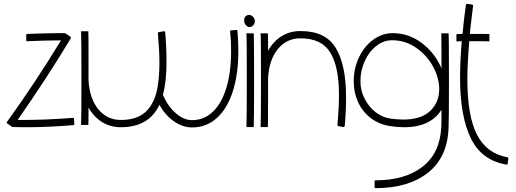

<svg xmlns="http://www.w3.org/2000/svg" viewBox="-20 -663 2693 1002"><path d="M368 -15Q368 -13 366.5 -11.5Q365 -10 363 -10Q233 1 115 1Q68 1 45 0L17 -19Q13 -23 16 -26Q169 -239 298 -452H267Q220 -452 122 -448Q117 -448 117 -453V-481Q117 -483 118.5 -484.5Q120 -486 122 -486Q230 -490 285 -490H320L348 -471Q352 -467 350 -464Q233 -268 72 -37Q212 -36 361 -48Q366 -48 366 -43Z M1224 -398Q1224 -277 1195 -186.5Q1166 -96 1111.5 -47Q1057 2 982 2Q933 2 887.5 -30Q842 -62 812 -116Q757 1 611 1Q556 1 512.5 -26Q469 -53 442 -102Q442 -16 441 -11H403Q405 -31 405 -253Q405 -474 403 -500H441Q442 -492 442 -348V-245Q447 -150 492.5 -93.5Q538 -37 611 -37Q692 -37 737.5 -77Q783 -117 800 -196Q812 -256 812 -335Q812 -399 804 -489Q804 -491 805 -493Q806 -495 808 -495L835 -500Q837 -501 839 -499Q841 -497 842 -495Q849 -419 849 -342Q849 -235 830 -168Q856 -108 897.5 -72Q939 -36 982 -36Q1045 -36 1091 -80Q1137 -124 1161.5 -205Q1186 -286 1186 -395Q1186 -454 1181 -499Q1179 -504 1185 -504L1213 -507Q1218 -507 1219 -503Q1224 -441 1224 -398Z M1310 -553Q1310 -566 1300.5 -575.5Q1291 -585 1280 -585Q1268 -585 1261 -577Q1254 -569 1254 -557Q1254 -542 1264.5 -530.5Q1275 -519 1289 -523Q1299 -526 1304.5 -534.5Q1310 -543 1310 -553ZM1268 -248Q1268 -471 1266 -489H1304Q1306 -469 1306 -246Q1306 -24 1304 0H1266Q1268 -28 1268 -248Z M1786 -156Q1786 -79 1779 -5Q1778 -3 1776 -1Q1774 1 1772 0L1745 -5Q1743 -5 1742 -7Q1741 -9 1741 -11Q1749 -102 1749 -168Q1749 -315 1703.5 -389Q1658 -463 1548 -463Q1475 -463 1429.5 -406.5Q1384 -350 1379 -255V-152Q1379 -8 1378 0H1340Q1342 -28 1342 -248Q1342 -471 1340 -489H1378Q1379 -484 1379 -398Q1406 -447 1449.5 -474Q1493 -501 1548 -501Q1679 -501 1732.5 -412.5Q1786 -324 1786 -156Z M2323 -246Q2323 -24 2321 0Q2317 156 2214.5 237.5Q2112 319 1939 319Q1935 319 1935 315V283Q1935 278 1941 278Q2093 278 2184.5 207.5Q2276 137 2283 0Q2284 -7 2284 -91Q2259 -48 2210 -23.5Q2161 1 2088 1Q2055 1 2016 -5Q1957 -14 1914 -47.5Q1871 -81 1848.5 -130.5Q1826 -180 1826 -238Q1826 -306 1853.5 -364Q1881 -422 1928 -456Q1975 -490 2029 -490Q2114 -490 2182.5 -437.5Q2251 -385 2284 -306Q2284 -481 2283 -489H2321Q2323 -469 2323 -246ZM2083 -39Q2178 -39 2225 -84Q2272 -129 2272 -198Q2272 -257 2239.5 -316.5Q2207 -376 2150.5 -414.5Q2094 -453 2026 -453Q1983 -453 1945 -424Q1907 -395 1884 -345.5Q1861 -296 1861 -239Q1861 -192 1882 -149.5Q1903 -107 1939 -78.5Q1975 -50 2019 -44Q2057 -39 2083 -39Z M2633 164 2629 192Q2629 194 2627 195.5Q2625 197 2623 196Q2493 174 2437 58.5Q2381 -57 2381 -256Q2381 -346 2390 -448L2362 -447V-485L2394 -486Q2399 -550 2411 -635Q2413 -644 2417 -643L2445 -639Q2450 -637 2449 -633Q2444 -594 2440.5 -563Q2437 -532 2434 -508Q2434 -500 2432 -486H2471Q2528 -486 2534 -485V-447Q2528 -448 2469 -448H2429Q2419 -328 2419 -252Q2419 -56 2470 41.5Q2521 139 2629 158Q2633 159 2633 164Z"/></svg>

Font: Vibes
Style: Regular
Weight: 400
Designer: AbdElmomen Kadhim
Version: Version 1.100